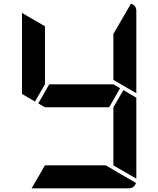

<svg xmlns="http://www.w3.org/2000/svg" viewBox="-20 -1018 856 1038"><path d="M629 -541 570 -438H223L187 -459L246 -562H593ZM169 -469 99 -510V-948L223 -876V-562ZM647 -531 717 -490V-52L593 -124V-438ZM688 -998Q717 -989 717 -959V-514L593 -586V-838H595ZM552 -124 715 -29Q706 0 676 0H151L223 -124Z"/></svg>

Font: DSEG7 Modern
Style: Bold
Weight: 700
Designer: Keshikan(Twitter:@keshinomi_88pro)
Version: Version 0.46